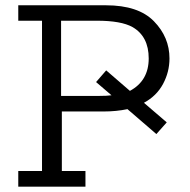

<svg xmlns="http://www.w3.org/2000/svg" viewBox="-20 -703 715 723"><path d="M48.8 0V-59.1H138.2V-625H48.8V-683.1H378.9Q501 -683.1 559.6 -623Q618.2 -563 618.2 -482.9Q618.2 -432.1 594 -387Q569.8 -341.8 522 -315.9L607.9 -242.2L568.8 -198.2L460 -292Q418 -283.2 370.1 -283.2H212.9V-59.1H301.8V0ZM210 -341.8H352.1Q384.3 -341.8 399.9 -344.2L341.8 -394L379.9 -438L469.2 -360.8Q540 -398.9 540 -482.9Q540 -565.9 479 -601.1Q436 -625 345.2 -625H210Z"/></svg>

Font: CMU Concrete
Style: Roman
Weight: 500
Version: Version 0.7.0